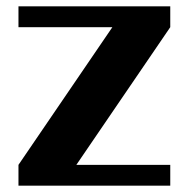

<svg xmlns="http://www.w3.org/2000/svg" viewBox="-20 -584 593 604"><path d="M515.6 0H38.1V-65.4L333.5 -498.5H38.1V-564H515.6V-498.5L220.2 -65.4H515.6Z"/></svg>

Font: Aclonica
Style: Regular
Weight: 400
Version: Version 1.001